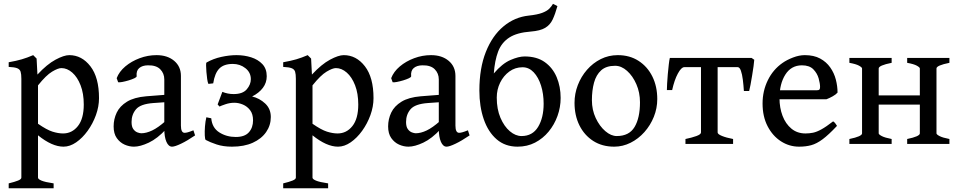

<svg xmlns="http://www.w3.org/2000/svg" viewBox="-20 -760 5060 1014"><path d="M315.4 14.6Q254.9 14.6 180.7 -45.4V178.2Q180.7 186 199 193.8Q217.3 201.7 263.2 208.5V234.4H25.9V208.5Q58.1 200.7 75.4 193.6Q92.8 186.5 92.8 178.2V-343.8Q92.8 -368.2 88.9 -381.1Q85 -394 70.8 -399.7Q56.6 -405.3 25.9 -406.7V-431.2Q66.9 -438.5 95.2 -446.8Q123.5 -455.1 155.3 -468.8L173.3 -450.7L177.7 -366.2Q228.5 -420.9 273.2 -444.8Q317.9 -468.8 345.7 -468.8Q412.1 -468.8 457.5 -409.9Q502.9 -351.1 502.9 -241.7Q502.9 -197.3 486.6 -152.1Q470.2 -106.9 442.9 -69.1Q415.5 -31.2 382.3 -8.3Q349.1 14.6 315.4 14.6ZM304.2 -400.4Q286.6 -400.4 255.1 -381.6Q223.6 -362.8 180.7 -309.1V-106.4Q227.1 -74.2 257.3 -64.7Q287.6 -55.2 313 -55.2Q360.4 -55.2 391.4 -94.2Q422.4 -133.3 422.4 -208Q422.4 -266.6 405.5 -309.8Q388.7 -353 361.6 -376.7Q334.5 -400.4 304.2 -400.4Z M888.7 14.6Q870.1 14.6 858.9 -11Q847.7 -36.6 847.7 -80.1V-340.3Q847.7 -372.6 826.2 -394.3Q804.7 -416 760.7 -415Q731.9 -414.6 715.3 -400.6Q698.7 -386.7 701.7 -357.4Q702.1 -352.5 689.7 -346.7Q677.2 -340.8 659.4 -335.4Q641.6 -330.1 625.7 -327.1Q609.9 -324.2 604 -325.7L596.2 -347.2Q609.4 -381.8 641.8 -409.2Q674.3 -436.5 717.5 -452.6Q760.7 -468.8 806.6 -468.8Q864.3 -468.8 899.9 -438.7Q935.5 -408.7 935.5 -358.9V-96.7Q935.5 -58.6 955.1 -58.6Q961.9 -58.6 971.9 -61.3Q981.9 -64 1001.5 -71.8L1010.3 -44.9Q968.8 -16.6 936 -1Q903.3 14.6 888.7 14.6ZM687.5 14.6Q662.6 14.6 637.9 3.7Q613.3 -7.3 596.7 -30.8Q580.1 -54.2 580.1 -92.3Q580.1 -130.9 596.4 -165.3Q612.8 -199.7 650.6 -222.9Q688.5 -246.1 752.4 -251.5L902.3 -263.2L907.2 -224.1L789.6 -215.8Q722.2 -210.9 698.5 -183.1Q674.8 -155.3 674.8 -115.7Q674.8 -90.8 684.1 -78.1Q693.4 -65.4 705.6 -60.8Q717.8 -56.2 726.1 -56.2Q752.4 -56.2 783.7 -71Q814.9 -85.9 853.5 -120.1L857.4 -78.1Q811.5 -28.3 766.1 -6.8Q720.7 14.6 687.5 14.6Z M1410.2 -142.1Q1410.2 -98.1 1385.5 -62.5Q1360.8 -26.9 1314.9 -6.1Q1269 14.6 1205.1 14.6Q1159.2 14.6 1124 2.9Q1088.9 -8.8 1066.4 -21Q1062.5 -24.4 1061.5 -44.9Q1060.5 -65.4 1062.5 -92Q1064.5 -118.7 1069.8 -140.6L1095.7 -135.3Q1100.1 -85 1138.2 -60.8Q1176.3 -36.6 1225.1 -36.6Q1272.5 -36.6 1294.4 -61.3Q1316.4 -85.9 1316.4 -124.5Q1316.4 -157.7 1301 -178Q1285.6 -198.2 1262.9 -207.8Q1240.2 -217.3 1217.8 -217.3Q1193.8 -217.3 1170.9 -209.5Q1147.9 -201.7 1139.2 -197.3L1129.4 -208.5L1154.3 -274.9Q1182.6 -263.2 1213.9 -263.2Q1261.7 -263.2 1283.2 -288.3Q1304.7 -313.5 1304.7 -341.8Q1304.7 -377.4 1276.1 -399.9Q1247.6 -422.4 1209.5 -422.4Q1162.1 -422.4 1138.2 -397.9Q1114.3 -373.5 1106 -319.8L1080.6 -316.9Q1076.7 -324.7 1074.2 -342.5Q1071.8 -360.4 1070.1 -380.1Q1068.4 -399.9 1068.4 -414.3Q1068.4 -428.7 1070.3 -429.7Q1106.4 -450.2 1148.9 -459.5Q1191.4 -468.8 1229 -468.8Q1270 -468.8 1306.4 -457.3Q1342.8 -445.8 1365.7 -421.4Q1388.7 -397 1388.7 -357.4Q1388.7 -323.2 1368.4 -296.1Q1348.1 -269 1311.5 -250.5Q1350.6 -241.2 1380.4 -213.4Q1410.2 -185.5 1410.2 -142.1Z M1765.1 14.6Q1704.6 14.6 1630.4 -45.4V178.2Q1630.4 186 1648.7 193.8Q1667 201.7 1712.9 208.5V234.4H1475.6V208.5Q1507.8 200.7 1525.1 193.6Q1542.5 186.5 1542.5 178.2V-343.8Q1542.5 -368.2 1538.6 -381.1Q1534.7 -394 1520.5 -399.7Q1506.3 -405.3 1475.6 -406.7V-431.2Q1516.6 -438.5 1544.9 -446.8Q1573.2 -455.1 1605 -468.8L1623 -450.7L1627.4 -366.2Q1678.2 -420.9 1722.9 -444.8Q1767.6 -468.8 1795.4 -468.8Q1861.8 -468.8 1907.2 -409.9Q1952.6 -351.1 1952.6 -241.7Q1952.6 -197.3 1936.3 -152.1Q1919.9 -106.9 1892.6 -69.1Q1865.2 -31.2 1832 -8.3Q1798.8 14.6 1765.1 14.6ZM1753.9 -400.4Q1736.3 -400.4 1704.8 -381.6Q1673.3 -362.8 1630.4 -309.1V-106.4Q1676.8 -74.2 1707 -64.7Q1737.3 -55.2 1762.7 -55.2Q1810.1 -55.2 1841.1 -94.2Q1872.1 -133.3 1872.1 -208Q1872.1 -266.6 1855.2 -309.8Q1838.4 -353 1811.3 -376.7Q1784.2 -400.4 1753.9 -400.4Z M2338.4 14.6Q2319.8 14.6 2308.6 -11Q2297.4 -36.6 2297.4 -80.1V-340.3Q2297.4 -372.6 2275.9 -394.3Q2254.4 -416 2210.4 -415Q2181.6 -414.6 2165 -400.6Q2148.4 -386.7 2151.4 -357.4Q2151.9 -352.5 2139.4 -346.7Q2127 -340.8 2109.1 -335.4Q2091.3 -330.1 2075.4 -327.1Q2059.6 -324.2 2053.7 -325.7L2045.9 -347.2Q2059.1 -381.8 2091.6 -409.2Q2124 -436.5 2167.2 -452.6Q2210.4 -468.8 2256.3 -468.8Q2314 -468.8 2349.6 -438.7Q2385.3 -408.7 2385.3 -358.9V-96.7Q2385.3 -58.6 2404.8 -58.6Q2411.6 -58.6 2421.6 -61.3Q2431.6 -64 2451.2 -71.8L2460 -44.9Q2418.5 -16.6 2385.7 -1Q2353 14.6 2338.4 14.6ZM2137.2 14.6Q2112.3 14.6 2087.6 3.7Q2063 -7.3 2046.4 -30.8Q2029.8 -54.2 2029.8 -92.3Q2029.8 -130.9 2046.1 -165.3Q2062.5 -199.7 2100.3 -222.9Q2138.2 -246.1 2202.1 -251.5L2352.1 -263.2L2356.9 -224.1L2239.3 -215.8Q2171.9 -210.9 2148.2 -183.1Q2124.5 -155.3 2124.5 -115.7Q2124.5 -90.8 2133.8 -78.1Q2143.1 -65.4 2155.3 -60.8Q2167.5 -56.2 2175.8 -56.2Q2202.1 -56.2 2233.4 -71Q2264.6 -85.9 2303.2 -120.1L2307.1 -78.1Q2261.2 -28.3 2215.8 -6.8Q2170.4 14.6 2137.2 14.6Z M2923.8 -727.5Q2912.1 -685.5 2898.7 -657Q2885.3 -628.4 2859.1 -612.8Q2833 -597.2 2782.7 -593.3Q2710 -587.9 2669.4 -561.5Q2628.9 -535.2 2610.8 -487.8Q2592.8 -440.4 2587.9 -372.1Q2632.3 -424.3 2675.8 -443.1Q2719.2 -461.9 2750.5 -461.9Q2814.9 -461.9 2856.9 -432.1Q2898.9 -402.3 2919.9 -352.5Q2940.9 -302.7 2940.9 -242.7Q2940.9 -193.8 2924.3 -147.7Q2907.7 -101.6 2877.4 -64.9Q2847.2 -28.3 2805.7 -6.8Q2764.2 14.6 2713.4 14.6Q2647.9 14.6 2603 -24.2Q2558.1 -63 2534.9 -130.1Q2511.7 -197.3 2511.7 -281.7Q2511.7 -399.9 2545.9 -485.8Q2580.1 -571.8 2639.2 -620.8Q2698.2 -669.9 2772.9 -677.7Q2818.4 -682.6 2843.5 -692.1Q2868.7 -701.7 2880.9 -714.1Q2893.1 -726.6 2900.4 -739.7Q2905.3 -737.8 2912.4 -733.9Q2919.4 -730 2923.8 -727.5ZM2851.1 -212.4Q2851.1 -264.2 2837.4 -307.9Q2823.7 -351.6 2798.6 -378.2Q2773.4 -404.8 2739.7 -404.8Q2700.7 -404.8 2669.9 -382.3Q2639.2 -359.9 2621.3 -323.5Q2603.5 -287.1 2603.5 -244.6Q2603.5 -183.6 2623 -137.9Q2642.6 -92.3 2672.6 -66.9Q2702.6 -41.5 2734.4 -41.5Q2792.5 -41.5 2821.8 -89.8Q2851.1 -138.2 2851.1 -212.4Z M3451.2 -236.8Q3451.2 -188 3433.1 -143.1Q3415 -98.1 3383.3 -62.5Q3351.6 -26.9 3310.3 -6.1Q3269 14.6 3223.6 14.6Q3160.2 14.6 3113 -15.6Q3065.9 -45.9 3040 -98.1Q3014.2 -150.4 3014.2 -216.8Q3014.2 -265.1 3031.5 -310.3Q3048.8 -355.5 3080.1 -391.4Q3111.3 -427.2 3152.8 -448Q3194.3 -468.8 3242.7 -468.8Q3305.7 -468.8 3352.5 -438.5Q3399.4 -408.2 3425.3 -356Q3451.2 -303.7 3451.2 -236.8ZM3359.9 -219.7Q3359.9 -271.5 3340.8 -315.2Q3321.8 -358.9 3291.7 -385.7Q3261.7 -412.6 3228.5 -412.6Q3181.6 -412.6 3155 -388.7Q3128.4 -364.7 3117.2 -323.5Q3106 -282.2 3106 -231Q3106 -179.7 3126.2 -136.5Q3146.5 -93.3 3176.8 -67.4Q3207 -41.5 3237.3 -41.5Q3302.7 -41.5 3331.3 -89.4Q3359.9 -137.2 3359.9 -219.7Z M3963.4 -444.3Q3962.9 -433.1 3959.7 -410.2Q3956.5 -387.2 3952.1 -360.8Q3947.8 -334.5 3943.6 -312Q3939.5 -289.6 3936.5 -279.3H3908.7Q3906.7 -310.1 3903.1 -339.1Q3899.4 -368.2 3892.8 -386.7Q3886.2 -405.3 3876 -405.3H3717.8L3729.5 -454.1H3949.2ZM3593.8 -405.3Q3578.1 -405.3 3559.8 -371.3Q3541.5 -337.4 3529.8 -284.2H3502Q3502 -294.9 3503.2 -318.1Q3504.4 -341.3 3506.8 -368.4Q3509.3 -395.5 3512 -419.2Q3514.6 -442.9 3517.6 -454.1H3758.3L3721.2 -405.3ZM3600.1 0V-25.9Q3633.3 -32.7 3657.7 -41.5Q3682.1 -50.3 3682.1 -60.5V-418Q3682.1 -423.8 3666.3 -426Q3650.4 -428.2 3614.7 -428.2V-454.1H3836.9V-428.2Q3770 -427.7 3770 -418V-60.5Q3770 -51.3 3793 -42Q3815.9 -32.7 3851.6 -25.9V0Z M4403.3 -271Q4394.5 -260.7 4377.4 -251.2Q4360.4 -241.7 4344.7 -235.8H4059.6L4060.5 -283.2H4292.5Q4303.7 -283.2 4307.4 -286.9Q4311 -290.5 4311 -300.8Q4311 -318.8 4303.5 -345.9Q4295.9 -373 4275.4 -394Q4254.9 -415 4215.3 -415Q4158.7 -415 4127.7 -366.2Q4096.7 -317.4 4096.7 -241.7Q4096.7 -190.9 4112.8 -148.4Q4128.9 -106 4159.7 -80.6Q4190.4 -55.2 4233.9 -55.2Q4254.4 -55.2 4273.7 -59.1Q4293 -63 4317.9 -76.7Q4342.8 -90.3 4379.9 -119.1Q4386.2 -115.7 4392.3 -107.4Q4398.4 -99.1 4400.4 -95.2Q4356.4 -48.3 4324.7 -24.7Q4293 -1 4264.2 6.8Q4235.4 14.6 4200.2 14.6Q4148.4 14.6 4104.5 -13.7Q4060.5 -42 4033.9 -93.3Q4007.3 -144.5 4007.3 -213.4Q4007.3 -279.3 4034.9 -335.9Q4062.5 -392.6 4112.8 -427.7Q4135.7 -443.8 4168.2 -456.3Q4200.7 -468.8 4230.5 -468.8Q4278.3 -468.8 4311.3 -450.9Q4344.2 -433.1 4364.7 -403.8Q4385.3 -374.5 4394.3 -339.6Q4403.3 -304.7 4403.3 -271Z M4575.2 -207.5V-256.3H4872.1V-207.5ZM4465.8 0V-25.9Q4532.7 -39.6 4532.7 -55.7V-398.4Q4532.7 -404.3 4516.8 -413.1Q4501 -421.9 4465.8 -428.2V-454.1H4689V-428.2Q4620.6 -414.6 4620.6 -398.4V-55.7Q4620.6 -49.8 4637 -41.3Q4653.3 -32.7 4689 -25.9V0ZM4771 0V-25.9Q4837.9 -39.6 4837.9 -55.7V-398.4Q4837.9 -404.3 4822 -413.1Q4806.2 -421.9 4771 -428.2V-454.1H4994.1V-428.2Q4925.8 -414.6 4925.8 -398.4V-55.7Q4925.8 -49.8 4942.1 -41.3Q4958.5 -32.7 4994.1 -25.9V0Z"/></svg>

Font: Gentium Book Plus
Style: Regular
Weight: 400
Designer: Victor Gaultney, Annie Olsen, Iska Routamaa, Becca Hirsbrunner
Foundry: SIL International
Version: Version 6.101